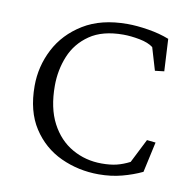

<svg xmlns="http://www.w3.org/2000/svg" viewBox="-61 -527 589 594"><g transform="rotate(10 233.5 -230.0)"><path d="M285.6 6.8Q222.2 6.8 166.7 -18.8Q111.3 -44.4 77.4 -96.7Q43.5 -148.9 43.5 -228.5Q43.5 -289.6 71.5 -344Q99.6 -398.4 155.3 -432.6Q210.9 -466.8 293.5 -466.8Q323.2 -466.8 359.4 -460.9Q395.5 -455.1 425.3 -443.4L430.7 -342.3L401.9 -338.9L380.9 -409.7Q365.7 -421.4 337.9 -426.8Q310.1 -432.1 286.6 -432.1Q221.2 -432.1 181.2 -404.5Q141.1 -377 123 -333Q105 -289.1 105 -239.7Q105 -169.9 129.6 -122.8Q154.3 -75.7 196.3 -51.8Q238.3 -27.8 289.1 -27.8Q316.4 -27.8 336.2 -32.7Q356 -37.6 377 -48.3L415 -123.5L442.4 -120.6L421.4 -24.9Q392.6 -11.2 358.6 -2.2Q324.7 6.8 285.6 6.8Z"/></g></svg>

Font: Lateef ExtraLight
Style: Regular
Weight: 200
Designer: SIL International
Foundry: SIL International
Version: Version 4.200